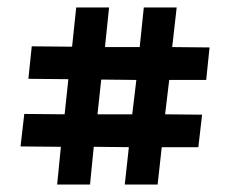

<svg xmlns="http://www.w3.org/2000/svg" viewBox="-20 -480 616 514"><path d="M325 -86 231 -87 221 14H133L143 -87L35 -88L45 -175L153 -174L163 -268L56 -269L65 -356L173 -355L184 -460H272L261 -354H354L365 -460H453L441 -354L541 -353L532 -266H433L422 -174L521 -173L511 -86H413L402 14H314ZM241 -174H334L345 -266L251 -267Z"/></svg>

Font: Genos Black
Style: Regular
Weight: 900
Designer: Robert E. Leuschke
Foundry: Robert E. Leuschke
Version: Version 1.010